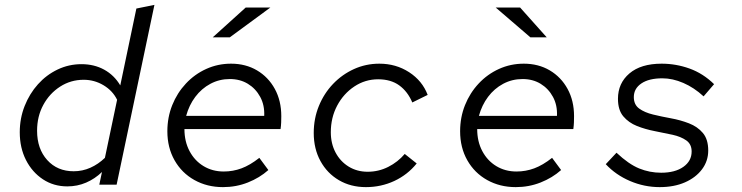

<svg xmlns="http://www.w3.org/2000/svg" viewBox="-20 -757 3040 787"><path d="M256 7Q200 7 156 -22Q112 -51 86.5 -101Q61 -151 61 -215Q61 -272 81 -322.5Q101 -373 135.5 -411.5Q170 -450 216 -472Q262 -494 314 -494Q366 -494 407 -471.5Q448 -449 473 -407L539 -722L613 -737L458 0H387L398 -52Q369 -24 333 -8.5Q297 7 256 7ZM132 -221Q132 -147 173.5 -101Q215 -55 282 -55Q318 -55 350.5 -69.5Q383 -84 410 -110L460 -348Q442 -385 404.5 -407.5Q367 -430 323 -430Q270 -430 226.5 -402Q183 -374 157.5 -327Q132 -280 132 -221Z M894 10Q829 10 777 -19Q725 -48 695.5 -100Q666 -152 666 -219Q666 -276 686 -326Q706 -376 742 -414.5Q778 -453 825.5 -474.5Q873 -496 927 -496Q987 -496 1033.5 -468.5Q1080 -441 1106.5 -392.5Q1133 -344 1133 -281Q1133 -268 1132.5 -255Q1132 -242 1130 -228H736Q736 -177 757 -137.5Q778 -98 814.5 -76Q851 -54 897 -54Q935 -54 970 -67Q1005 -80 1043 -110L1080 -60Q1044 -28 996 -9Q948 10 894 10ZM743 -282H1063Q1065 -326 1046.5 -360Q1028 -394 996 -413.5Q964 -433 922 -433Q879 -433 842.5 -413.5Q806 -394 780.5 -360Q755 -326 743 -282ZM852 -604 987 -726H1088L922 -604Z M1480 10Q1417.7 10 1369.4 -18.3Q1321.1 -46.5 1293.5 -96.9Q1266 -147.2 1266 -212Q1266 -271 1287 -322.5Q1308 -374 1345 -412.8Q1382 -451.6 1430.7 -473.8Q1479.5 -496 1535 -496Q1603 -496 1657 -461Q1711 -426 1733 -368L1670 -337Q1651 -382 1616.5 -407Q1582 -432 1530 -432Q1476.8 -432 1432.4 -402.5Q1388 -373 1362 -324Q1336 -274.9 1336 -215Q1336 -168.3 1355.5 -131.7Q1375 -95 1409.3 -74Q1443.6 -53 1487 -53Q1532 -53 1571.5 -73Q1611 -93 1639 -126L1688 -87Q1650.7 -40.7 1596.4 -15.3Q1542 10 1480 10Z M2094 10Q2029 10 1977 -19Q1925 -48 1895.5 -100Q1866 -152 1866 -219Q1866 -276 1886 -326Q1906 -376 1942 -414.5Q1978 -453 2025.5 -474.5Q2073 -496 2127 -496Q2187 -496 2233.5 -468.5Q2280 -441 2306.5 -392.5Q2333 -344 2333 -281Q2333 -268 2332.5 -255Q2332 -242 2330 -228H1936Q1936 -177 1957 -137.5Q1978 -98 2014.5 -76Q2051 -54 2097 -54Q2135 -54 2170 -67Q2205 -80 2243 -110L2280 -60Q2244 -28 2196 -9Q2148 10 2094 10ZM1943 -282H2263Q2265 -326 2246.5 -360Q2228 -394 2196 -413.5Q2164 -433 2122 -433Q2079 -433 2042.5 -413.5Q2006 -394 1980.5 -360Q1955 -326 1943 -282ZM2154 -604 2012 -726H2112L2221 -604Z M2684 10Q2621 10 2562.5 -15Q2504 -40 2463 -84L2507 -131Q2557 -84 2600 -66.5Q2643 -49 2690 -49Q2747 -49 2781 -73Q2815 -97 2815 -136Q2815 -166 2793 -181.5Q2771 -197 2737 -204.5Q2703 -212 2664 -219.5Q2625 -227 2591 -240.5Q2557 -254 2535 -280Q2513 -306 2513 -352Q2513 -416 2560 -456Q2607 -496 2692 -496Q2751 -496 2806.5 -476Q2862 -456 2907 -412L2864 -362Q2825 -398 2781 -417Q2737 -436 2695 -436Q2640 -436 2609 -415Q2578 -394 2578 -359Q2578 -328 2600 -312Q2622 -296 2657 -287.5Q2692 -279 2730.5 -272Q2769 -265 2804 -251.5Q2839 -238 2861 -212Q2883 -186 2883 -140Q2883 -97 2857.5 -63Q2832 -29 2787.5 -9.5Q2743 10 2684 10Z"/></svg>

Font: Red Hat Mono
Style: Italic
Weight: 300
Italic angle: -12°
Monospace: yes
Designer: Pentagram, MCKL
Foundry: Pentagram, MCKL
Version: Version 1.023